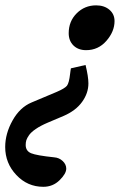

<svg xmlns="http://www.w3.org/2000/svg" viewBox="-113 -449 455 728"><path d="M213.4 -258.8Q183.6 -258.8 165.5 -276.6Q147.5 -294.4 147.5 -323.2Q147.5 -368.2 177.7 -398.4Q208 -428.7 251.5 -428.7Q282.2 -428.7 301.8 -412.1Q321.3 -395.5 321.3 -369.1Q321.3 -329.6 290.5 -294.2Q259.8 -258.8 213.4 -258.8ZM51.3 259.3Q-8.8 259.3 -51 214.6Q-93.3 169.9 -93.3 108.4Q-93.3 57.6 -65.4 7.8Q-37.6 -42 6.8 -60.5L102.1 -100.6Q132.8 -113.8 140.9 -124Q148.9 -134.3 152.8 -168.9Q153.3 -173.3 154.3 -180.4Q155.3 -187.5 155.8 -189.9L211.4 -202.6Q222.2 -158.2 222.2 -132.8Q222.2 -95.7 198.2 -62.5Q174.3 -29.3 127.9 -9.3L67.9 16.1Q40.5 27.8 22.7 40Q4.9 52.2 -2.9 63.5Q-10.7 74.7 -13.2 82.8Q-15.6 90.8 -15.6 100.6Q-15.6 123.5 5.1 132.1Q25.9 140.6 92.3 147.5Q111.3 148.9 124.8 161.6Q138.2 174.3 138.2 190.4Q138.2 209.5 112.8 234.4Q87.4 259.3 51.3 259.3Z"/></svg>

Font: Elstob ExtraBold
Style: Italic
Weight: 800
Italic angle: -20°
Designer: Peter S. Baker
Version: Version 1.015